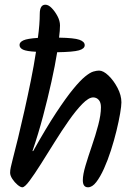

<svg xmlns="http://www.w3.org/2000/svg" viewBox="-20 -791 576 816"><path d="M75 5Q67 5 54.5 -5.5Q42 -16 32.5 -30.5Q23 -45 23 -57Q23 -68 26 -81Q29 -94 34 -114Q44 -152 57 -205.5Q70 -259 84 -321.5Q98 -384 111 -448Q124 -512 133 -571Q93 -573 78 -580Q63 -587 63 -600Q63 -612 79.5 -619.5Q96 -627 141 -630Q145 -659 147 -685Q149 -711 149 -732Q149 -771 173 -771Q186 -771 200 -756.5Q214 -742 224.5 -722Q235 -702 235 -683Q235 -673 234 -659.5Q233 -646 231 -631Q295 -630 317.5 -622Q340 -614 340 -599Q340 -584 315.5 -577Q291 -570 223 -569Q214 -513 198.5 -443Q183 -373 163 -297.5Q143 -222 118 -149H121Q177 -249 219 -312.5Q261 -376 291 -412.5Q321 -449 342 -466Q363 -483 377 -487Q391 -491 401 -491Q419 -491 441 -470Q463 -449 479.5 -417.5Q496 -386 496 -356Q496 -341 490.5 -308.5Q485 -276 475 -235Q465 -194 451.5 -152Q438 -110 422 -74.5Q406 -39 389 -17Q372 5 354 5Q332 5 332 -25Q332 -49 343.5 -87.5Q355 -126 370.5 -171Q386 -216 397.5 -259.5Q409 -303 409 -335Q409 -356 399.5 -366.5Q390 -377 376 -377Q357 -377 330 -349.5Q303 -322 272.5 -278.5Q242 -235 211.5 -186Q181 -137 153.5 -93.5Q126 -50 105.5 -22.5Q85 5 75 5Z"/></svg>

Font: Solitreo
Style: Regular
Weight: 400
Designer: Nathan Gross, Bryan Kirschen, Binghamton University
Foundry: Eli Heuer
Version: Version 1.100; ttfautohint (v1.8.4.7-5d5b)